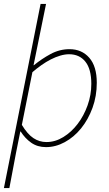

<svg xmlns="http://www.w3.org/2000/svg" viewBox="-20 -742 560 984"><path d="M0 222 188 -722H216L172 -506L152 -408H154Q193 -440 239 -465Q285 -490 336 -490Q399 -490 437.5 -446Q476 -402 476 -318Q476 -249 454 -189Q432 -129 395.5 -84Q359 -39 312 -13.5Q265 12 216 12Q172 12 140 -10.5Q108 -33 86 -68H84L62 42L28 222ZM218 -14Q263 -14 304.5 -39.5Q346 -65 378 -107Q410 -149 429 -202.5Q448 -256 448 -312Q448 -388 417.5 -426Q387 -464 334 -464Q313 -464 289 -457Q265 -450 240.5 -437.5Q216 -425 192 -408Q168 -391 146 -372L92 -102Q121 -54 151.5 -34Q182 -14 218 -14Z"/></svg>

Font: TypoPRO Source Sans Pro
Style: Italic
Weight: 200
Italic angle: -11°
Designer: Paul D. Hunt
Foundry: Adobe Systems Incorporated
Version: Version 1.075;PS 2.000;hotconv 1.0.86;makeotf.lib2.5.63406